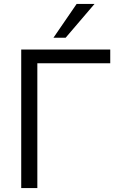

<svg xmlns="http://www.w3.org/2000/svg" viewBox="-20 -957 596 977"><path d="M88 0ZM88 0V-705H541V-635H170V0ZM252 -765 370 -937H461L314 -765Z"/></svg>

Font: Winston
Style: Regular
Weight: 400
Designer: Original fonts by Vernon Adams / Changes by Cristiano Sobral
Foundry: Original fonts by Vernon Adams / Changes by Cristiano Sobral
Version: Version 2.503;July 17, 2020;FontCreator 13.0.0.2655 64-bit